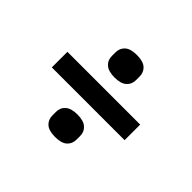

<svg xmlns="http://www.w3.org/2000/svg" viewBox="-124 -749 888 888"><g transform="rotate(45 320.0 -305.0)"><path d="M82 -254V-356H558V-254ZM241 -122Q241 -150 260.5 -167Q280 -184 320 -184Q360 -184 379.5 -167Q399 -150 399 -122V-99Q399 -71 380 -54Q361 -37 320 -37Q279 -37 260 -54Q241 -71 241 -99ZM241 -511Q241 -539 260 -556Q279 -573 320 -573Q361 -573 380 -556Q399 -539 399 -511V-488Q399 -460 379.5 -443Q360 -426 320 -426Q280 -426 260.5 -443Q241 -460 241 -488Z"/></g></svg>

Font: Writer SemiBold
Style: Regular
Weight: 600
Monospace: yes
Designer: Mike Abbink, Paul van der Laan, Pieter van Rosmalen
Foundry: Bold Monday
Version: Version 2.001 2020